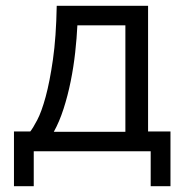

<svg xmlns="http://www.w3.org/2000/svg" viewBox="-20 -520 640 660"><path d="M566 120H498V0H96V120H28V-68H84Q93 -79 108 -107.5Q123 -136 137 -187.5Q151 -239 162 -315.5Q173 -392 175 -500H489V-68H566ZM411 -67V-433H246Q244 -390 238.5 -340Q233 -290 223 -240.5Q213 -191 198.5 -146Q184 -101 165 -67Z"/></svg>

Font: PT Mono
Style: Regular
Weight: 400
Monospace: yes
Designer: A.Korolkova, I.Chaeva
Foundry: ParaType Ltd
Version: Version 1.001W OFL